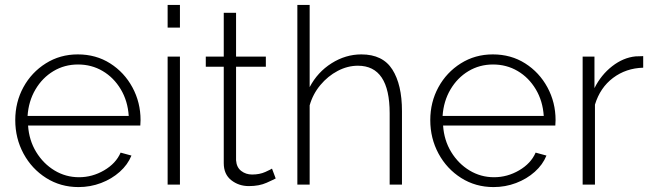

<svg xmlns="http://www.w3.org/2000/svg" viewBox="-20 -750 2650 780"><path d="M299 10Q226 10 167.5 -27Q109 -64 75.5 -126Q42 -188 42 -262Q42 -335 75 -395.5Q108 -456 166 -492.5Q224 -529 296 -529Q370 -529 427.5 -492.5Q485 -456 518 -395Q551 -334 551 -262Q551 -250 550 -240H94Q98 -180 127 -132.5Q156 -85 201.5 -57.5Q247 -30 301 -30Q355 -30 403 -58Q451 -86 470 -130L514 -118Q499 -81 466.5 -52Q434 -23 390.5 -6.5Q347 10 299 10ZM92 -279H503Q499 -340 470.5 -387.5Q442 -435 397 -461.5Q352 -488 297 -488Q242 -488 197 -461Q152 -434 124 -386.5Q96 -339 92 -279Z M661 -638V-730H711V-638ZM661 0V-520H711V0Z M1100 -25Q1093 -21 1063 -7.5Q1033 6 991 6Q950 6 919.5 -18Q889 -42 889 -87V-479H816V-520H889V-698H939V-520H1060V-479H939V-99Q941 -70 960 -55.5Q979 -41 1004 -41Q1035 -41 1058 -51.5Q1081 -62 1085 -65Z M1613 0H1563V-290Q1563 -483 1434 -483Q1392 -483 1352 -462Q1312 -441 1281.5 -404.5Q1251 -368 1238 -322V0H1188V-730H1238V-396Q1270 -457 1327 -493Q1384 -529 1448 -529Q1535 -529 1574 -467.5Q1613 -406 1613 -299Z M1985 10Q1912 10 1853.5 -27Q1795 -64 1761.5 -126Q1728 -188 1728 -262Q1728 -335 1761 -395.5Q1794 -456 1852 -492.5Q1910 -529 1982 -529Q2056 -529 2113.5 -492.5Q2171 -456 2204 -395Q2237 -334 2237 -262Q2237 -250 2236 -240H1780Q1784 -180 1813 -132.5Q1842 -85 1887.5 -57.5Q1933 -30 1987 -30Q2041 -30 2089 -58Q2137 -86 2156 -130L2200 -118Q2185 -81 2152.5 -52Q2120 -23 2076.5 -6.5Q2033 10 1985 10ZM1778 -279H2189Q2185 -340 2156.5 -387.5Q2128 -435 2083 -461.5Q2038 -488 1983 -488Q1928 -488 1883 -461Q1838 -434 1810 -386.5Q1782 -339 1778 -279Z M2593 -475Q2523 -473 2470.5 -433.5Q2418 -394 2397 -325V0H2347V-520H2395V-392Q2422 -446 2467 -481Q2512 -516 2562 -521Q2572 -521 2579.5 -521.5Q2587 -522 2593 -522Z"/></svg>

Font: Raleway Light
Style: Regular
Weight: 300
Designer: Matt McInerney, Pablo Impallari, Rodrigo Fuenzalida
Foundry: Matt McInerney, Pablo Impallari, Rodrigo Fuenzalida
Version: Version 4.026